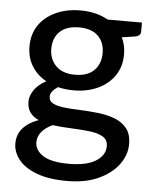

<svg xmlns="http://www.w3.org/2000/svg" viewBox="-51 -559 624 784"><g transform="rotate(5 261.0 -167.0)"><path d="M252.5 182Q177.5 182 128 163.2Q78.5 144.5 54 113.8Q29.5 83 29.5 47.5Q29.5 10.5 52.2 -15.2Q75 -41 116 -55.5Q93.5 -65.5 80.8 -82.8Q68 -100 68 -128.5Q68 -150.5 84.2 -174.8Q100.5 -199 133.5 -216Q95.5 -237 74 -271.8Q52.5 -306.5 52.5 -353Q52.5 -403 77.5 -439.5Q102.5 -476 146.8 -496.2Q191 -516.5 247.5 -516.5Q313 -516.5 361 -489H501.5V-452.5Q501.5 -434.5 479 -430L424.5 -422Q440 -391.5 440 -353Q440 -303 415 -266.2Q390 -229.5 346.5 -209.2Q303 -189 247.5 -189Q213 -189 183 -196.5Q152.5 -176.5 152.5 -155.5Q152.5 -136.5 169.8 -127.8Q187 -119 215.2 -115.8Q243.5 -112.5 278 -111.5Q315 -110 352.5 -106Q390 -102 421.5 -90.5Q453 -79 472.8 -55.2Q492.5 -31.5 492.5 10.5Q492.5 54 464 93.2Q435.5 132.5 381.8 157.2Q328 182 252.5 182ZM254.5 111.5Q326 111.5 364.2 87.8Q402.5 64 402.5 26.5Q402.5 0 381.8 -12Q361 -24 327.8 -28Q294.5 -32 255.5 -33.5Q214 -35 174.5 -40Q114.5 -11 114.5 35Q114.5 68 148.2 89.8Q182 111.5 254.5 111.5ZM247.5 -253Q299.5 -253 326 -280.2Q352.5 -307.5 352.5 -350.5Q352.5 -394.5 325.8 -420.8Q299 -447 247.5 -447Q196 -447 169 -420.8Q142 -394.5 142 -350.5Q142 -308 169 -280.5Q196 -253 247.5 -253Z"/></g></svg>

Font: Verano Sans Medium
Style: Regular
Weight: 500
Designer: Lukasz Dziedzic with Adam Twardoch and Botio Nikoltchev
Foundry: tyPoland Lukasz Dziedzic
Version: Version 3.001;December 28, 2019;FontCreator 12.0.0.2547 64-b